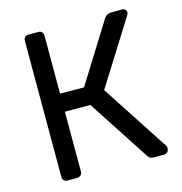

<svg xmlns="http://www.w3.org/2000/svg" viewBox="-104 -795 845 890"><g transform="rotate(-15 318.5 -350.0)"><path d="M87.9 -22.9V-675.8Q87.9 -687 94 -693.6Q100.1 -700.2 109.9 -700.2H158.2Q169.4 -700.2 175.8 -693.6Q182.1 -687 182.1 -675.8V-397.9L296.9 -397L476.1 -684.1Q487.3 -700.2 511.2 -700.2H561Q570.8 -700.2 575.9 -694.6Q581.1 -689 581.1 -680.2Q581.1 -675.3 576.2 -667L383.8 -360.8L596.2 -35.2Q598.1 -31.7 598.1 -23.9Q598.1 -14.2 591.6 -7.1Q585 0 575.2 0H522.9Q505.9 0 497.1 -15.1L304.2 -311H182.1V-22.9Q182.1 -13.2 175 -6.6Q168 0 158.2 0H109.9Q100.1 0 94 -6.6Q87.9 -13.2 87.9 -22.9Z"/></g></svg>

Font: Rubik AZ
Style: Regular
Weight: 400
Designer: Hubert and Fischer
Foundry: Hubert & Fischer
Version: Version 2.000